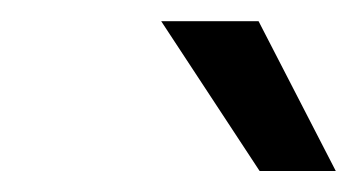

<svg xmlns="http://www.w3.org/2000/svg" viewBox="-20 -710 338 182"><path d="M226.1 -547.9 132.8 -689.9H225.1L298.3 -547.9Z"/></svg>

Font: Acari Sans
Style: Italic
Weight: 400
Italic angle: -13°
Designer: Alfredo Marco Pradil and Stefan Peev
Foundry: Hanken Design Co.
Version: Version 1.045;January 11, 2019;FontCreator 11.5.0.2425 64-bi